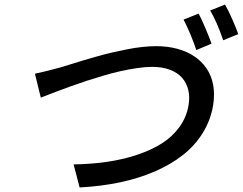

<svg xmlns="http://www.w3.org/2000/svg" viewBox="-20 -818 1067 844"><path d="M853.3 -758.2Q866.5 -733 883 -694.2Q899.5 -655.5 909.8 -626.1L843 -598Q832.4 -630 816.8 -667.6Q801.1 -705.3 786.9 -731.9ZM969.1 -797.9Q983.7 -772.7 1000.7 -734.2Q1017.8 -695.7 1027.3 -668L961.3 -641Q932.2 -725.1 903.8 -772ZM133.5 -494Q166.2 -500.4 247.2 -522Q254.3 -524.1 287.8 -534.6Q321.4 -545.1 342.7 -551.5Q364 -557.9 401.8 -568.7Q439.6 -579.5 470 -586.5Q500.4 -593.4 536.2 -600.7Q572.1 -608 605.1 -611.5Q638.1 -615.1 666.9 -615.1Q715.6 -615.1 758 -603.9Q800.4 -592.7 833.1 -571Q865.8 -549.4 887.4 -517.9Q909.1 -486.5 916.9 -445.7Q924.7 -404.8 916.9 -355.1Q905.9 -289.8 871.6 -234.2Q837.4 -178.6 784.4 -136.9Q731.5 -95.2 661.2 -64.6Q590.9 -34.1 507.6 -16.5Q424.4 1.1 329.9 6L303.6 -95.2Q381.4 -96.6 450.3 -106.5Q519.2 -116.5 581.5 -137.1Q643.8 -157.7 690.7 -187.1Q737.6 -216.6 768.8 -259.8Q800.1 -302.9 808.9 -355.8Q815 -391.7 807.7 -422.2Q800.4 -452.8 780.9 -475.5Q761.4 -498.2 727.5 -511.2Q693.5 -524.1 648.8 -524.1Q619.7 -524.1 582.6 -518.6Q545.5 -513.1 511 -505.5Q476.6 -497.9 433.4 -485.1Q390.3 -472.3 359.2 -462.2Q328.1 -452.1 286.6 -437Q245 -421.9 225.1 -414.2Q205.3 -406.6 174 -394.5Q164.1 -390.6 159.4 -388.8Z"/></svg>

Font: Karasuma Gothic
Style: Medium Italic
Weight: 500
Italic angle: 9.39998°
Designer: Rasmus Andersson / Ryoko Nishizuka
Foundry: Genbu
Version: Version 1.00